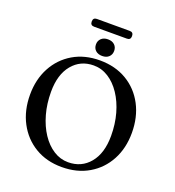

<svg xmlns="http://www.w3.org/2000/svg" viewBox="-169 -1094 1134 1244"><g transform="rotate(20 398.0 -472.0)"><path d="M396 -716.5Q502 -716.5 581.8 -669Q661.5 -621.5 705.8 -537.5Q750 -453.5 750 -345Q750 -239.5 706 -157.5Q662 -75.5 582.5 -28.8Q503 18 397 18Q292.5 18 213.2 -29.5Q134 -77 89.5 -161Q45 -245 45 -353.5Q45 -459 89 -541Q133 -623 212 -669.8Q291 -716.5 396 -716.5ZM630 -281Q630 -363 610 -434Q590 -505 554.2 -558.5Q518.5 -612 471.2 -642Q424 -672 369.5 -672Q278.5 -672 222.5 -604.2Q166.5 -536.5 166.5 -417.5Q166.5 -335 186.5 -263.8Q206.5 -192.5 242 -139Q277.5 -85.5 324.5 -55.5Q371.5 -25.5 425.5 -25.5Q517.5 -25.5 573.8 -93.5Q630 -161.5 630 -281ZM398 -748Q369 -748 352 -763.8Q335 -779.5 335 -805.5Q335 -830.5 352 -846.5Q369 -862.5 398 -862.5Q427 -862.5 443.8 -846.5Q460.5 -830.5 460.5 -805.5Q460.5 -780 443.8 -764Q427 -748 398 -748ZM258.5 -935Q258.5 -962 284.5 -962H511Q536.5 -962 536.5 -935Q536.5 -908.5 511 -908.5H284.5Q258.5 -908.5 258.5 -935Z"/></g></svg>

Font: Fraunces 9pt
Style: Regular
Weight: 400
Version: Version 1.000;[b76b70a41]